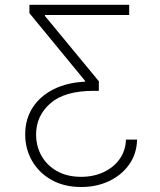

<svg xmlns="http://www.w3.org/2000/svg" viewBox="-20 -565 649 777"><path d="M534.8 0H489.7Q488.3 44.7 464.1 78.7Q440 112.6 399.3 131.6Q358.7 150.6 308.2 150.6Q252.1 150.6 211.3 127.8Q170.5 105.1 148.3 66.2Q126.1 27.3 126.1 -21Q126.1 -96.2 183.8 -146.8Q241.5 -197.4 359.4 -197.4H380V-236.2L161.9 -500.4V-504.3H502.8V-545.5H99.1V-511.7L323.9 -238.3V-234.4Q252.8 -231.2 198.3 -204.4Q143.8 -177.6 112.9 -130.7Q82 -83.8 82 -21Q82 38 109.9 86.3Q137.8 134.6 188.7 163.2Q239.7 191.8 308.9 191.8Q371.1 191.8 421.9 167.6Q472.7 143.5 503 100.3Q533.4 57.2 534.8 0Z"/></svg>

Font: Inter UI Extra Light
Style: Regular
Weight: 200
Designer: Rasmus Andersson
Foundry: rsms
Version: 3.2;8d6f07862